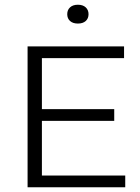

<svg xmlns="http://www.w3.org/2000/svg" viewBox="-20 -791 593 811"><path d="M96.5 0V-595H504V-545.5H157V-49.5H509V0ZM132 -280.5V-330H462.5V-280.5ZM309 -691.5Q288 -691.5 276 -702.2Q264 -713 264 -731Q264 -749 276 -760Q288 -771 309 -771Q330 -771 342 -760Q354 -749 354 -731Q354 -713 342 -702.2Q330 -691.5 309 -691.5Z"/></svg>

Font: Encode Sans SC SemiExpanded Light
Style: Regular
Weight: 300
Width: 6
Designer: Multiple Designers
Foundry: Impallari Type
Version: Version 3.002